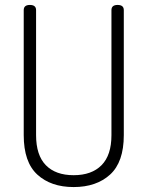

<svg xmlns="http://www.w3.org/2000/svg" viewBox="-20 -751 597 777"><path d="M431 -204V-710Q431 -731 456 -731Q481 -731 481 -710V-204Q481 -95 425.5 -44.5Q370 6 278 6Q186 6 131 -44.5Q76 -95 76 -204V-710Q76 -731 101 -731Q126 -731 126 -710V-204Q126 -123 165.5 -82.5Q205 -42 278 -42Q351 -42 391 -82.5Q431 -123 431 -204Z"/></svg>

Font: Dosis
Style: Light
Weight: 300
Designer: Edgar Tolentino, Pablo Impallari, Igino Marini
Foundry: Edgar Tolentino, Pablo Impallari, Igino Marini
Version: Version 1.007